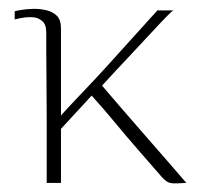

<svg xmlns="http://www.w3.org/2000/svg" viewBox="-20 -423 465 444"><path d="M88 0Q88 -27 88 -66.5Q88 -106 88 -149.5Q88 -193 87.5 -233.5Q87 -274 87 -305Q87 -336 87 -348Q87 -366 78 -374Q69 -382 57 -383Q45 -384 33 -382Q21 -380 14 -378Q14 -378 14 -381Q14 -384 14 -387.5Q14 -391 14 -393.5Q14 -396 14 -397Q17 -398 29 -400Q41 -402 56 -402.5Q71 -403 86.5 -399.5Q102 -396 111.5 -386.5Q121 -377 121 -357Q121 -317 121 -296.5Q121 -276 121 -264.5Q121 -253 121 -242Q121 -231 121 -212Q121 -193 121 -156Q128 -164 142.5 -179.5Q157 -195 178.5 -217.5Q200 -240 226.5 -269Q253 -298 282.5 -331Q312 -364 344 -399Q346 -399 350 -399Q354 -399 358.5 -399Q363 -399 367 -399Q371 -399 375 -399Q379 -399 381 -399Q376 -396 367.5 -387Q359 -378 351 -370Q316 -332 281.5 -295.5Q247 -259 216 -225Q231 -207 258 -176Q285 -145 314.5 -111Q344 -77 369 -48.5Q394 -20 404 -8Q406 -6 407.5 -4Q409 -2 410 -1Q411 0 411 0Q411 0 408 0Q405 0 400.5 0.5Q396 1 391 1Q386 1 383 1Q374 1 368 -2Q362 -5 353 -15Q326 -46 299 -77Q272 -108 245.5 -140Q219 -172 192 -202L121 -125Q121 -94 121 -63Q121 -32 121 0Q119 0 116 0Q113 0 109 0Q105 0 100.5 0Q96 0 93 0Q90 0 88 0Z"/></svg>

Font: Genos ExtraLight
Style: Regular
Weight: 250
Designer: Robert E. Leuschke
Foundry: Robert E. Leuschke
Version: Version 1.010